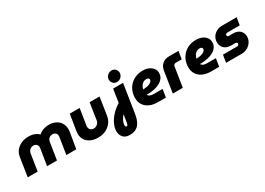

<svg xmlns="http://www.w3.org/2000/svg" viewBox="-6 -1721 3992 2895"><g transform="rotate(-30 1989.5 -274.0)"><path d="M10 0 59 -319Q69 -387 107 -433.5Q145 -480 202 -504Q259 -528 325 -528Q357 -528 389 -521.5Q421 -515 449 -501Q477 -487 500 -464H502Q527 -486 555 -500Q583 -514 615 -521Q647 -528 679 -528Q746 -528 797 -502.5Q848 -477 876.5 -430.5Q905 -384 905 -321Q905 -306 903 -290Q901 -274 899 -261L855 0H682L726 -276Q728 -283 728.5 -290.5Q729 -298 729 -305Q729 -339 708.5 -357.5Q688 -376 655 -376Q631 -376 612 -366Q593 -356 581 -338.5Q569 -321 566 -300L519 0H347L390 -268Q392 -277 393 -287.5Q394 -298 394 -306Q394 -326 384.5 -341Q375 -356 358.5 -364.5Q342 -373 320 -373Q296 -373 276.5 -362.5Q257 -352 245 -334Q233 -316 229 -295L183 0Z M1557 -515 1510 -207Q1501 -144 1463.5 -94Q1426 -44 1366.5 -15.5Q1307 13 1229 13Q1157 13 1103 -13Q1049 -39 1019.5 -84.5Q990 -130 990 -190Q990 -200 991.5 -213Q993 -226 994 -236L1039 -515H1211L1167 -234Q1166 -230 1165.5 -223.5Q1165 -217 1165 -213Q1165 -181 1186.5 -160Q1208 -139 1243 -139Q1268 -139 1288.5 -151Q1309 -163 1323 -182Q1337 -201 1340 -224L1384 -515Z M1664 217Q1592 217 1553 174.5Q1514 132 1514 66Q1514 11 1543 -54Q1572 -119 1631.5 -183Q1691 -247 1783 -300L1789 -151Q1747 -118 1719.5 -81.5Q1692 -45 1678.5 -11.5Q1665 22 1665 48Q1665 62 1670 71Q1675 80 1684 80Q1693 80 1699.5 74.5Q1706 69 1709.5 59Q1713 49 1715 36L1747 -167L1746 -205L1794 -515H1967L1889 -15Q1883 23 1870.5 63.5Q1858 104 1834 139Q1810 174 1769 195.5Q1728 217 1664 217ZM1897 -571Q1858 -571 1831 -598.5Q1804 -626 1804 -663Q1804 -691 1818.5 -714Q1833 -737 1857 -751Q1881 -765 1908 -765Q1947 -765 1973.5 -738Q2000 -711 2000 -672Q2000 -645 1985.5 -622Q1971 -599 1948 -585Q1925 -571 1897 -571Z M2275 0Q2198 0 2138 -26Q2078 -52 2043.5 -102.5Q2009 -153 2009 -227Q2009 -293 2032 -348Q2055 -403 2096 -443.5Q2137 -484 2192.5 -506Q2248 -528 2314 -528Q2371 -528 2415.5 -508.5Q2460 -489 2486.5 -455Q2513 -421 2513 -375Q2513 -327 2488.5 -291Q2464 -255 2422.5 -231.5Q2381 -208 2328.5 -196Q2276 -184 2219 -182Q2210 -182 2202 -182Q2194 -182 2186 -182Q2194 -163 2217.5 -150.5Q2241 -138 2281 -138H2438L2416 0ZM2181 -277Q2184 -277 2187 -277Q2190 -277 2193 -278Q2237 -280 2266.5 -288.5Q2296 -297 2313 -308.5Q2330 -320 2337 -332Q2344 -344 2344 -355Q2344 -369 2333 -379Q2322 -389 2297 -389Q2263 -389 2239 -372Q2215 -355 2200.5 -330.5Q2186 -306 2183 -283Q2182 -281 2181.5 -279.5Q2181 -278 2181 -277Z M2536 0 2593 -367Q2604 -436 2650.5 -475.5Q2697 -515 2767 -515H2932L2910 -380H2806Q2790 -380 2778 -370Q2766 -360 2764 -344L2710 0Z M3202 0Q3125 0 3065 -26Q3005 -52 2970.5 -102.5Q2936 -153 2936 -227Q2936 -293 2959 -348Q2982 -403 3023 -443.5Q3064 -484 3119.5 -506Q3175 -528 3241 -528Q3298 -528 3342.5 -508.5Q3387 -489 3413.5 -455Q3440 -421 3440 -375Q3440 -327 3415.5 -291Q3391 -255 3349.5 -231.5Q3308 -208 3255.5 -196Q3203 -184 3146 -182Q3137 -182 3129 -182Q3121 -182 3113 -182Q3121 -163 3144.5 -150.5Q3168 -138 3208 -138H3365L3343 0ZM3108 -277Q3111 -277 3114 -277Q3117 -277 3120 -278Q3164 -280 3193.5 -288.5Q3223 -297 3240 -308.5Q3257 -320 3264 -332Q3271 -344 3271 -355Q3271 -369 3260 -379Q3249 -389 3224 -389Q3190 -389 3166 -372Q3142 -355 3127.5 -330.5Q3113 -306 3110 -283Q3109 -281 3108.5 -279.5Q3108 -278 3108 -277Z M3463 0 3484 -130H3730Q3741 -130 3748.5 -134.5Q3756 -139 3760 -146.5Q3764 -154 3764 -162Q3764 -173 3757 -180.5Q3750 -188 3736 -188H3661Q3615 -188 3578.5 -204.5Q3542 -221 3520 -254Q3498 -287 3498 -337Q3498 -386 3522.5 -426.5Q3547 -467 3591 -491.5Q3635 -516 3693 -516H3945L3924 -386H3706Q3696 -386 3689 -381.5Q3682 -377 3678 -371Q3674 -365 3674 -356Q3674 -346 3680.5 -338.5Q3687 -331 3700 -331H3774Q3825 -331 3861.5 -312.5Q3898 -294 3917 -261.5Q3936 -229 3936 -186Q3936 -136 3909 -93.5Q3882 -51 3836.5 -25.5Q3791 0 3735 0Z"/></g></svg>

Font: MuseoModerno Thin ExtraBold
Style: Italic
Weight: 800
Italic angle: -9°
Version: Version 1.003